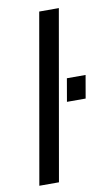

<svg xmlns="http://www.w3.org/2000/svg" viewBox="-84 -766 457 809"><g transform="rotate(-10 145.0 -361.5)"><path d="M17 0 144 -723H228L101 0ZM193 -328 210 -426H290L273 -328Z"/></g></svg>

Font: Archivo SemiCondensed
Style: Italic
Weight: 400
Width: 4
Italic angle: -10°
Designer: Hector Gatti
Foundry: Omnibus-Type
Version: Version 2.001